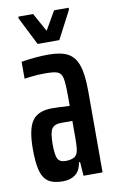

<svg xmlns="http://www.w3.org/2000/svg" viewBox="-82 -739 480 793"><g transform="rotate(-10 158.5 -343.0)"><path d="M17 -145Q17 -229 41.5 -263Q66 -297 124 -297Q147 -297 198 -294V-336Q198 -389 193.5 -410Q189 -431 174.5 -437.5Q160 -444 122 -444Q85 -444 61.5 -440.5Q38 -437 34 -437V-508Q97 -518 148 -518Q200 -518 229 -502.5Q258 -487 271 -449Q284 -411 284 -340V0H204L200 -58H195Q190 -23 169 -7.5Q148 8 117 8Q77 8 55.5 -7Q34 -22 25.5 -55Q17 -88 17 -145ZM196 -115Q198 -131 198 -162V-197V-231H149Q123 -231 112 -215Q101 -199 101 -150Q101 -106 109 -89.5Q117 -73 143 -73Q165 -73 179 -81Q193 -89 196 -115ZM112 -569 53 -686V-694H115L158 -616L203 -694H264V-686L203 -569Z"/></g></svg>

Font: Saira Ultra Condensed SemiBold
Style: Regular
Weight: 600
Width: 1
Designer: Hector Gatti with collaboration of the Omnibus-Type team
Foundry: Omnibus-Type
Version: Version 1.001; ttfautohint (v1.8)